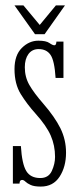

<svg xmlns="http://www.w3.org/2000/svg" viewBox="-20 -677 291 708"><path d="M130.5 11Q106 11 93 5Q80 -1 73.8 -7.2Q67.5 -13.5 61.5 -13.5Q52 -13.5 52 0H27.5V-138.5H57Q61 -72.5 76.8 -46.5Q92.5 -20.5 128.5 -20.5Q159 -20.5 171 -46.5Q183 -72.5 183 -98.5Q183 -140.5 167.2 -176.8Q151.5 -213 111.5 -257.5Q79.5 -293 56.5 -330.2Q33.5 -367.5 33.5 -422Q33.5 -473.5 60.5 -500.2Q87.5 -527 121.5 -527Q150 -527 162 -518.5Q174 -510 180.5 -510Q187.5 -510 188 -523.5H214V-389.5H185Q181 -453.5 166.2 -474.8Q151.5 -496 122.5 -496Q98.5 -496 85 -477.8Q71.5 -459.5 71.5 -429Q71.5 -393 88.2 -363.8Q105 -334.5 138.5 -296Q182 -246 202.8 -204Q223.5 -162 223.5 -114Q223.5 -62 199.8 -25.5Q176 11 130.5 11ZM109 -551 33.5 -657H66.5L126.5 -585L186 -657H219.5L144.5 -551Z"/></svg>

Font: Imbue 10pt ExtraLight
Style: Regular
Weight: 200
Designer: Tyler Finck
Foundry: Etcetera Type Company
Version: Version 1.102; ttfautohint (v1.8.3)